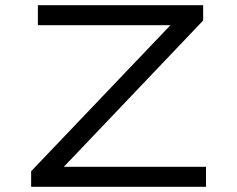

<svg xmlns="http://www.w3.org/2000/svg" viewBox="-20 -720 913 740"><path d="M100 0V-60L658 -645L683 -623H126V-700H763V-641L205 -55L179 -77H774V0Z"/></svg>

Font: Lexend Zetta Light
Style: Regular
Weight: 300
Designer: Bonnie Shaver-Troup, Thomas Jockin
Foundry: Lexend
Version: Version 1.007